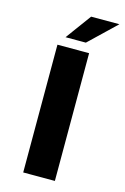

<svg xmlns="http://www.w3.org/2000/svg" viewBox="-117 -810 561 864"><g transform="rotate(15 164.0 -378.0)"><path d="M108.9 -637.2H203.6L328.1 -756.3H196.3ZM82.5 0H230V-595.2H82.5Z"/></g></svg>

Font: Now Black
Style: Regular
Weight: 400
Designer: Alfredo Marco Pradil
Foundry: Alfredo Marco Pradil
Version: Version 1.200;hotconv 1.0.109;makeotfexe 2.5.65596